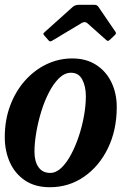

<svg xmlns="http://www.w3.org/2000/svg" viewBox="-22 -775 546 805"><path d="M-2 -200Q-2 -272 20.8 -332.5Q43.5 -393 83 -437.2Q122.5 -481.5 173.5 -505.8Q224.5 -530 281 -530Q339.5 -530 381.5 -502.8Q423.5 -475.5 445.5 -429.2Q467.5 -383 467.5 -326Q467.5 -229.5 430.5 -153.5Q393.5 -77.5 330 -33.8Q266.5 10 187 10Q125 10 82.8 -18.5Q40.5 -47 19.2 -94.8Q-2 -142.5 -2 -200ZM122.5 -139Q122.5 -98 139.5 -74Q156.5 -50 188.5 -50Q213 -50 235.2 -71.2Q257.5 -92.5 276.2 -127.8Q295 -163 309 -205.5Q323 -248 330.5 -291.2Q338 -334.5 338 -371.5Q338 -412.5 323 -441.2Q308 -470 276 -470Q249.5 -470 226.2 -447.8Q203 -425.5 183.8 -388.5Q164.5 -351.5 151 -307.5Q137.5 -263.5 130 -219.2Q122.5 -175 122.5 -139ZM180 -607.5 163.5 -626.5Q159 -632 159.8 -634Q160.5 -636 167 -642L283.5 -746.5Q293 -755 312 -755H369.5Q379 -755 383.2 -753Q387.5 -751 390.5 -746.5L462.5 -641Q467 -634.5 459.5 -628L439 -608.5Q432 -603 430 -603.2Q428 -603.5 422.5 -608L344.5 -677.5Q334 -687 319.5 -678L197 -604.5Q190.5 -600.5 187 -601.8Q183.5 -603 180 -607.5Z"/></svg>

Font: Besley* Narrow Semi
Style: Italic
Weight: 600
Width: 4
Italic angle: -13°
Designer: Owen Earl
Foundry: indestructible type*
Version: Version 3.000; ttfautohint (v1.8.3)